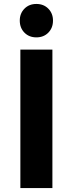

<svg xmlns="http://www.w3.org/2000/svg" viewBox="-20 -951 368 971"><path d="M83 0V-700H245V0ZM164 -762Q127 -762 103.5 -786Q80 -810 80 -847Q80 -883 103.5 -907Q127 -931 164 -931Q201 -931 224.5 -907Q248 -883 248 -847Q248 -810 224.5 -786Q201 -762 164 -762Z"/></svg>

Font: Montserrat
Style: Bold
Weight: 700
Designer: Julieta Ulanovsky
Foundry: Julieta Ulanovsky
Version: Version 9.000; ttfautohint (v1.8.4.7-5d5b)